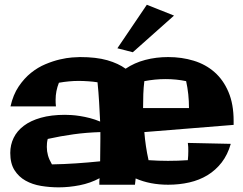

<svg xmlns="http://www.w3.org/2000/svg" viewBox="-20 -763 1037 821"><path d="M979 -229 597.2 -198.2Q599.6 -168 604 -138.2Q608.4 -108.4 615.2 -78.1Q658.2 -75.2 698.2 -75.2Q720.2 -75.2 740.7 -75.9Q761.2 -76.7 783.2 -78.1Q784.2 -87.9 784.7 -97.7Q785.2 -107.4 785.2 -117.2Q785.2 -126 784.9 -134.5Q784.7 -143.1 783.2 -151.9L966.8 -147.9Q953.6 -101.6 928 -68.4Q902.3 -35.2 867.4 -13.9Q832.5 7.3 789.6 17.1Q746.6 26.9 699.2 26.9Q621.1 26.9 560.1 0L557.1 26.9H404.8Q404.8 19.5 404.8 12.7Q404.8 5.9 405.8 -1Q366.7 20 320.8 29.1Q274.9 38.1 231 38.1Q192.9 38.1 155.8 32Q118.7 25.9 89.4 9.5Q60.1 -6.8 42 -35.4Q23.9 -64 23.9 -108.9Q23.9 -143.6 38.3 -173.3Q52.7 -203.1 81.8 -225.1Q110.8 -247.1 154.8 -259.5Q198.7 -272 257.8 -272Q269.5 -272 286.1 -271Q302.7 -270 322.5 -266.8Q342.3 -263.7 364.3 -258.1Q386.2 -252.4 408.2 -243.2Q406.2 -284.7 403.8 -326.4Q401.4 -368.2 397 -411.1Q378.9 -414.1 356.7 -415.5Q334.5 -417 315.9 -417Q295.4 -417 274.7 -415Q253.9 -413.1 231.9 -409.2Q217.8 -373.5 217.8 -336.9Q217.8 -329.6 218 -322.5Q218.3 -315.4 219.2 -308.1H24.9Q36.1 -357.9 59.8 -393.1Q83.5 -428.2 112.8 -451.7Q142.1 -475.1 174.3 -488.5Q206.5 -502 235.8 -508.8Q265.1 -515.6 288.1 -517.3Q311 -519 321.8 -519Q391.6 -519 439 -505.4Q486.3 -491.7 517.1 -469.2Q554.7 -494.6 601.1 -506.8Q647.5 -519 699.2 -519Q757.3 -519 808.3 -503.4Q859.4 -487.8 897.2 -454.6Q935.1 -421.4 957 -369.6Q979 -317.9 979 -246.1ZM202.1 -60.1Q254.9 -61 305.7 -64.5Q356.4 -67.9 408.2 -73.2Q408.2 -97.2 408.7 -121.1Q409.2 -145 409.2 -168.9V-198.2Q348.6 -196.3 294.2 -188.7Q239.7 -181.2 184.1 -168.9Q181.6 -159.2 180.9 -151.1Q180.2 -143.1 180.2 -134.8Q180.2 -116.2 185.1 -98.6Q189.9 -81.1 202.1 -60.1ZM591.8 -300.8H788.1Q788.1 -361.3 775.9 -416Q733.9 -424.8 688 -424.8Q643.1 -424.8 597.2 -416Q593.8 -388.7 592.8 -360.6Q591.8 -332.5 591.8 -300.8ZM724.1 -696.3 547.9 -539.6 481.9 -556.6 607.9 -742.7Z"/></svg>

Font: Galindo
Style: Regular
Weight: 400
Version: Version 1.000